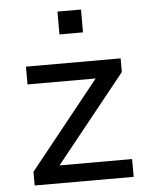

<svg xmlns="http://www.w3.org/2000/svg" viewBox="-52 -753 622 796"><g transform="rotate(-5 259.5 -355.0)"><path d="M60 0V-57L373 -448L378 -420H67V-494H461V-437L145 -43L140 -74H472V0ZM217 -615V-710H315V-615Z"/></g></svg>

Font: Nunito Sans 8pt
Style: Regular
Weight: 400
Version: Version 3.101;gftools[0.9.27]